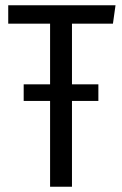

<svg xmlns="http://www.w3.org/2000/svg" viewBox="-20 -706 464 728"><path d="M408.2 -616.2H252.9V-386.2H353V-323.2H252.9V2H169.9V-323.2H69.8V-386.2H169.9V-616.2H11.2V-686H418Z"/></svg>

Font: Fira Sans Compressed Book
Style: Regular
Weight: 350
Width: 1
Designer: Carrois Corporate & Edenspiekermann AG
Foundry: Carrois Corporate GbR & Edenspiekermann AG
Version: Version 4.203;PS 004.203;hotconv 1.0.88;makeotf.lib2.5.64775